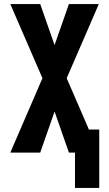

<svg xmlns="http://www.w3.org/2000/svg" viewBox="-20 -755 540 950"><path d="M351 175V0H321L250 -203L179 0H31L190 -368L31 -735H179L250 -532L321 -735H469L310 -368L420 -114H471V175Z"/></svg>

Font: Iosevka SS04 Heavy
Style: Regular
Weight: 900
Monospace: yes
Designer: Belleve Invis
Foundry: Belleve Invis
Version: Version 19.0.0; ttfautohint (v1.8.4)